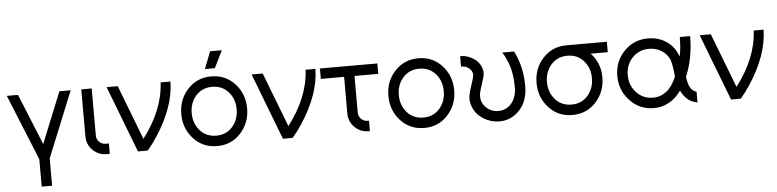

<svg xmlns="http://www.w3.org/2000/svg" viewBox="-50 -969 5817 1438"><g transform="rotate(-5 2858.5 -250.0)"><path d="M12 -500 213 -6V200H291.3V-6L492.2 -500H407.2L252.2 -116.8L96.2 -500Z M571.8 -500V-147Q571.8 -85.8 614.3 -43.3Q657.7 0 718.8 0H742.5V-78.3H718.8Q690.2 -78.3 670.2 -98.4Q650.2 -118.4 650.2 -147V-500Z M762.2 -500 954.2 0H1027.3Q1047.7 -23.7 1065.4 -47.3Q1083.2 -71 1099.2 -95.5Q1239.7 -309.8 1242.2 -500H1168.2Q1163.2 -396 1121.7 -293.7Q1080.2 -191.3 1003.2 -90.7L845.8 -500Z M1549.7 -512Q1442.3 -512 1372.2 -435.8Q1301.8 -359.8 1301.8 -250Q1301.8 -141 1372.2 -64.2Q1442.3 12 1549.7 12Q1656.2 12 1726.3 -64.2Q1796.7 -141 1796.7 -250Q1796.7 -359.8 1726.3 -435.8Q1656.2 -512 1549.7 -512ZM1549.7 -433.7Q1624.3 -433.7 1671.3 -380.8Q1718.3 -328 1718.3 -250Q1718.3 -172.8 1671.3 -119.2Q1624.3 -66.3 1549.7 -66.3Q1474.2 -66.3 1427.2 -119.2Q1380.2 -172.8 1380.2 -250Q1380.2 -328 1427.2 -380.8Q1474.2 -433.7 1549.7 -433.7ZM1507.7 -570.7H1582L1646.3 -700.2H1557.8Z M1852.2 -500 2044.2 0H2117.3Q2137.7 -23.7 2155.4 -47.3Q2173.2 -71 2189.2 -95.5Q2329.7 -309.8 2332.2 -500H2258.2Q2253.2 -396 2211.7 -293.7Q2170.2 -191.3 2093.2 -90.7L1935.8 -500Z M2366 -500V-421.7H2541V-147Q2541 -85.8 2583.5 -43.3Q2626.9 0 2688 0H2698V-78.3H2688Q2659.3 -78.3 2639.3 -98.4Q2619.3 -118.4 2619.3 -147V-421.7H2797.7V-500Z M3106.7 -512Q2999.3 -512 2929.2 -435.8Q2858.8 -359.9 2858.8 -249.9Q2858.8 -141 2929.2 -64.2Q2999.3 12 3106.7 12Q3213.2 12 3283.3 -64.2Q3353.7 -141.1 3353.7 -250Q3353.7 -359.8 3283.3 -435.8Q3213.2 -512 3106.7 -512ZM3106.7 -433.7Q3181.3 -433.7 3228.3 -380.8Q3275.3 -328 3275.3 -250Q3275.3 -172.8 3228.3 -119.1Q3181.3 -66.3 3106.7 -66.3Q3031.2 -66.3 2984.2 -119.1Q2937.2 -172.8 2937.2 -250Q2937.2 -328 2984.2 -380.8Q3031.2 -433.7 3106.7 -433.7Z M3420 -500V-421.7H3428.3Q3463.8 -421.7 3488.3 -394.5Q3513.3 -367.3 3501.3 -329L3471.7 -234Q3454.8 -179.5 3467.3 -135Q3473.5 -112.8 3483.8 -93.2Q3494.2 -73.5 3509.3 -57.3Q3540.7 -24.8 3583 -6.3Q3625.8 12 3671 12Q3761.5 12 3824.3 -56.2Q3886.2 -123.5 3886.3 -234Q3886.5 -383 3825.5 -500H3736.5Q3748.5 -482.5 3758 -463.1Q3767.5 -443.7 3775.3 -424Q3791.5 -384.7 3799.7 -336.8Q3807.8 -289 3808 -232.7Q3808.2 -157.8 3768.5 -111.7Q3729.7 -66.3 3671 -66.3Q3609.8 -66.3 3570.5 -111.7Q3528.3 -161.2 3550 -232.7L3579.7 -329Q3590.2 -364 3578.3 -397.5Q3567.8 -427.3 3547.2 -448.7Q3526.7 -470 3496 -483.8Q3478.7 -492 3462.3 -496Q3446 -500 3428.3 -500Z M4220.7 -512Q4113.3 -512 4043.2 -435.8Q3972.8 -359.8 3972.8 -250Q3972.8 -141 4043.2 -64.2Q4113.3 12 4220.7 12Q4327.2 12 4397.3 -64.2Q4467.7 -141 4467.7 -250Q4467.7 -306.3 4448.3 -353.2Q4438.8 -376.5 4425.5 -396.8Q4412.2 -417.2 4394.8 -433.7H4524.3V-512ZM4220.7 -433.7Q4295.3 -433.7 4342.3 -380.8Q4389.3 -328 4389.3 -250Q4389.3 -172.8 4342.3 -119.2Q4295.3 -66.3 4220.7 -66.3Q4145.2 -66.3 4098.2 -119.2Q4051.2 -172.8 4051.2 -250Q4051.2 -328 4098.2 -380.8Q4145.2 -433.7 4220.7 -433.7Z M4833.7 -510.3Q4725.7 -510.3 4653.2 -435.2Q4579.8 -359 4579.8 -250Q4579.8 -141 4653.2 -63.3Q4725.7 13.7 4833.7 13.7Q4896.3 13.7 4948.3 -16.5Q5001 -46.2 5038.5 -100Q5049.2 -74 5068 -53.3Q5101.2 -11.3 5161 0V-80.8Q5134.8 -88.8 5119.8 -109.5Q5103.3 -131.5 5096.2 -172.7Q5095.2 -177.3 5093.8 -184.2Q5092.5 -191.2 5091.7 -199.5Q5120.8 -266.5 5134.9 -341.8Q5149 -417.2 5149.7 -500H5071.3Q5071.2 -459.7 5068.2 -422.6Q5065.2 -385.5 5057.5 -353.2Q5055.3 -361.2 5052.2 -368.2Q5049.2 -375.2 5046.2 -381.5Q5018.7 -440.7 4961.5 -475.8Q4904.5 -510.3 4833.7 -510.3ZM4833.7 -432Q4885.5 -432 4925 -407.2Q4966.3 -383.2 4987 -337.3Q4999.3 -309.7 5009.8 -207.8Q5000.3 -187 4992.1 -171.7Q4983.8 -156.3 4977.8 -147.7Q4952.8 -108.5 4914.5 -86.5Q4878.8 -64.7 4833.7 -64.7Q4758.2 -64.7 4708.2 -118.3Q4658.2 -171.8 4658.2 -250Q4658.2 -326.5 4708.2 -379.3Q4758.2 -432 4833.7 -432Z M5221.2 -500 5413.2 0H5486.3Q5506.7 -23.7 5524.4 -47.3Q5542.2 -71 5558.2 -95.5Q5698.7 -309.8 5701.2 -500H5627.2Q5622.2 -396 5580.7 -293.7Q5539.2 -191.3 5462.2 -90.7L5304.8 -500Z"/></g></svg>

Font: Unageo Variable
Style: Regular
Weight: 300
Designer: Richard Sepsi
Foundry: Richard Sepsi
Version: Version 2.200